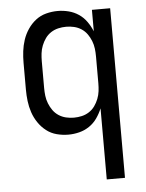

<svg xmlns="http://www.w3.org/2000/svg" viewBox="-53 -571 631 829"><g transform="rotate(-5 262.5 -156.5)"><path d="M376 215V-93Q367 -71 353 -51Q339 -31 319 -17.5Q299 -4 275.5 2Q252 8 228 8Q203 8 178 1.5Q153 -5 133 -20.5Q113 -36 98.5 -57.5Q84 -79 76 -103Q68 -127 65 -152Q62 -177 62 -202V-318Q62 -343 65 -368Q68 -393 76 -417Q84 -441 98.5 -462.5Q113 -484 133 -499.5Q153 -515 178 -521.5Q203 -528 228 -528Q252 -528 275.5 -522Q299 -516 319 -502.5Q339 -489 353 -469Q367 -449 376 -427V-520H455V215ZM258 -63Q276 -63 293 -67Q310 -71 324.5 -80.5Q339 -90 349 -104Q359 -118 365.5 -134.5Q372 -151 374 -168Q376 -185 376 -202V-318Q376 -335 374 -352Q372 -369 365.5 -385.5Q359 -402 349 -416Q339 -430 324.5 -439.5Q310 -449 293 -453Q276 -457 259 -457Q241 -457 224 -453Q207 -449 192.5 -439.5Q178 -430 168 -416Q158 -402 151.5 -385.5Q145 -369 143 -352Q141 -335 141 -318V-202Q141 -185 143 -168Q145 -151 151.5 -134.5Q158 -118 168 -104Q178 -90 192.5 -80.5Q207 -71 224 -67Q241 -63 258 -63Z"/></g></svg>

Font: Iosevka Pride
Style: Regular
Weight: 400
Monospace: yes
Designer: Belleve Invis
Foundry: Belleve Invis
Version: Version 30.3.1; ttfautohint (v1.8.4)